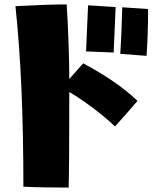

<svg xmlns="http://www.w3.org/2000/svg" viewBox="-20 -798 721 870"><path d="M50 -770Q196 -778 282 -778Q287 -707 290.5 -606.5Q294 -506 294 -440L357 -511Q511 -429 603 -341Q554 -283 501 -225Q462 -263 401.5 -308.5Q341 -354 294 -381Q294 -41 291 52Q239 52 182 51Q125 50 86 48Q86 -434 50 -770ZM370 -565 379 -774 504 -766 495 -560ZM534 -765 651 -757Q651 -639 644 -545L525 -554Q528 -599 530.5 -661.5Q533 -724 534 -765Z"/></svg>

Font: Otomanopee One
Style: Regular
Weight: 400
Designer: Das Ende der Wildnis
Foundry: Gutenberg Labo
Version: Version 3.005